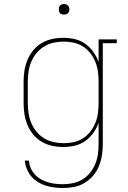

<svg xmlns="http://www.w3.org/2000/svg" viewBox="-20 -727 640 960"><path d="M296 213Q274 213 252.5 210.5Q231 208 210 201.5Q189 195 170 183.5Q151 172 137 155.5Q123 139 114.5 118.5Q106 98 104 76H125Q126 96 134 114Q142 132 155 146Q168 160 185 169.5Q202 179 220.5 184.5Q239 190 258 192Q277 194 296 194Q321 194 346 188.5Q371 183 392.5 170Q414 157 430 137Q446 117 456 93.5Q466 70 469.5 45Q473 20 473 -5V-113Q463 -85 446 -61.5Q429 -38 405.5 -21.5Q382 -5 353.5 1.5Q325 8 296 8Q268 8 240.5 2Q213 -4 189 -18Q165 -32 147 -53.5Q129 -75 118 -101Q107 -127 102.5 -154.5Q98 -182 98 -210V-320Q98 -348 102.5 -375.5Q107 -403 118 -429Q129 -455 147 -476.5Q165 -498 189 -512Q213 -526 240.5 -532Q268 -538 296 -538Q325 -538 353.5 -531.5Q382 -525 405.5 -508.5Q429 -492 446 -468.5Q463 -445 473 -417V-530H564V-511H494V-5Q494 23 489.5 50.5Q485 78 474.5 104Q464 130 445.5 151.5Q427 173 403 187.5Q379 202 351.5 207.5Q324 213 296 213ZM299 -11Q324 -11 349 -16.5Q374 -22 395 -35.5Q416 -49 431.5 -69Q447 -89 456.5 -112Q466 -135 469.5 -160Q473 -185 473 -210V-320Q473 -345 469.5 -370Q466 -395 456.5 -418Q447 -441 431.5 -461Q416 -481 395 -494.5Q374 -508 349 -513.5Q324 -519 299 -519Q274 -519 248.5 -513.5Q223 -508 201.5 -495Q180 -482 163.5 -462.5Q147 -443 137 -419.5Q127 -396 123 -370.5Q119 -345 119 -320V-210Q119 -185 123 -159.5Q127 -134 137 -110.5Q147 -87 163.5 -67.5Q180 -48 201.5 -35Q223 -22 248.5 -16.5Q274 -11 299 -11ZM300 -654Q295 -654 289.5 -655.5Q284 -657 280.5 -660.5Q277 -664 275.5 -669.5Q274 -675 274 -680Q274 -685 275.5 -690.5Q277 -696 280.5 -699.5Q284 -703 289.5 -705Q295 -707 300 -707Q305 -707 310.5 -705Q316 -703 319.5 -699.5Q323 -696 325 -690.5Q327 -685 327 -680Q327 -675 325 -669.5Q323 -664 319.5 -660.5Q316 -657 310.5 -655.5Q305 -654 300 -654Z"/></svg>

Font: Iosevka Curly Slab ThEx
Style: Regular
Weight: 100
Width: 7
Monospace: yes
Designer: Belleve Invis
Foundry: Belleve Invis
Version: Version 11.1.0; ttfautohint (v1.8.3)